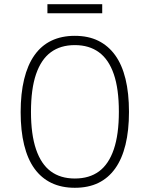

<svg xmlns="http://www.w3.org/2000/svg" viewBox="-20 -883 710 911"><path d="M335 8Q272 8 224 -15Q176 -38 143.5 -83Q111 -128 94.5 -195.5Q78 -263 78 -351Q78 -439 94.5 -507Q111 -575 143.5 -621Q176 -667 224 -690Q272 -713 335 -713Q399 -713 446.5 -689.5Q494 -666 526.5 -621Q559 -576 575.5 -508.5Q592 -441 592 -352Q592 -264 575.5 -196.5Q559 -129 526.5 -83.5Q494 -38 446.5 -15Q399 8 335 8ZM335 -36Q404 -36 450 -70Q496 -104 520 -174.5Q544 -245 544 -353Q544 -461 520 -531Q496 -601 449.5 -635Q403 -669 335 -669Q267 -669 221 -635Q175 -601 151 -531Q127 -461 127 -352Q127 -245 151 -174.5Q175 -104 221 -70Q267 -36 335 -36ZM205 -820V-863H465V-820Z"/></svg>

Font: Nunito Sans 7pt Condensed ExtraLight
Style: Regular
Weight: 250
Width: 3
Designer: Vernon Adams
Foundry: Vernon Adams
Version: Version 3.101;gftools[0.9.27]